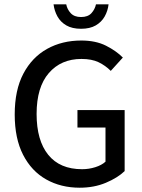

<svg xmlns="http://www.w3.org/2000/svg" viewBox="-20 -854 657 886"><path d="M347.7 12.2Q261.2 12.2 193.4 -25.9Q125.5 -64 86.7 -139.4Q47.9 -214.8 47.9 -325.7Q47.9 -438.5 87.9 -514.2Q127.9 -589.8 197.3 -628.4Q266.6 -667 355 -667Q421.9 -667 469.2 -643.1Q516.6 -619.1 546.9 -588.4L491.2 -526.9Q466.3 -551.8 434.8 -566.9Q403.3 -582 356 -582Q261.7 -582 205.3 -516.8Q148.9 -451.7 148.9 -328.1Q148.9 -206.1 202.6 -139.6Q256.3 -73.2 358.9 -73.2Q390.1 -73.2 419.7 -82.5Q449.2 -91.8 466.8 -107.9V-265.6H337.4V-346.2H555.2V-64.5Q522.5 -33.2 468.3 -10.5Q414.1 12.2 347.7 12.2ZM354 -721.2Q313 -721.2 286.1 -736.8Q259.3 -752.4 245.1 -778.1Q231 -803.7 227.1 -834H285.6Q290 -811 306.4 -793.2Q322.8 -775.4 354 -775.4Q385.7 -775.4 401.9 -793.2Q418 -811 422.9 -834H481Q477.5 -803.7 463.1 -778.1Q448.7 -752.4 421.9 -736.8Q395 -721.2 354 -721.2Z"/></svg>

Font: Varta Light SemiBold
Style: Regular
Weight: 600
Version: Version 1.004